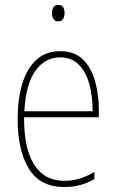

<svg xmlns="http://www.w3.org/2000/svg" viewBox="-20 -743 468 773"><path d="M223 -537Q280 -537 314 -503.5Q348 -470 363 -415.5Q378 -361 378 -298V-271H77Q76 -147 117 -81Q158 -15 239 -15Q271 -15 299.5 -23.5Q328 -32 360 -51V-22Q334 -7 304.5 1.5Q275 10 239 10Q141 10 96 -64Q51 -138 51 -263Q51 -343 69.5 -405Q88 -467 126 -502Q164 -537 223 -537ZM223 -512Q161 -512 122.5 -458Q84 -404 78 -295H353Q353 -356 339.5 -405Q326 -454 297 -483Q268 -512 223 -512ZM215 -723Q230 -723 235 -713Q240 -703 240 -691Q240 -676 234 -666.5Q228 -657 214 -657Q201 -657 195 -667Q189 -677 189 -690Q189 -702 194.5 -712.5Q200 -723 215 -723Z"/></svg>

Font: Noto Sans Khmer Condensed Thin
Style: Regular
Weight: 100
Width: 3
Designer: Danh Hong and the Monotype Design Team
Foundry: Monotype Imaging Inc.
Version: Version 2.004; ttfautohint (v1.8.4.7-5d5b)